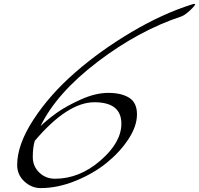

<svg xmlns="http://www.w3.org/2000/svg" viewBox="-20 -922 1020 984"><path d="M602 -288Q602 -398 464 -398Q326 -398 158 -200Q148 -165 148 -117.5Q148 -70 181 -38Q214 -6 262 -6Q387 -6 494.5 -99Q602 -192 602 -288ZM188 42Q142 42 105 8Q68 -26 68 -76Q68 -181 151.5 -309Q235 -437 364.5 -550Q494 -663 654.5 -758Q815 -853 966 -900Q970 -902 975 -902Q980 -902 980 -900Q980 -893 953.5 -868.5Q927 -844 910 -838Q690 -765 480 -605Q270 -445 188 -276Q224 -310 270.5 -343.5Q317 -377 393 -411.5Q469 -446 535.5 -446Q602 -446 642 -421Q682 -396 682 -336Q682 -276 639 -210Q596 -144 528 -88.5Q460 -33 368 4.5Q276 42 188 42Z"/></svg>

Font: Miama
Style: Regular
Weight: 400
Italic angle: 16.5°
Designer: Linus Romer
Foundry: Linus Romer
Version: 0.32